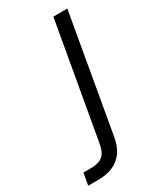

<svg xmlns="http://www.w3.org/2000/svg" viewBox="-296 -557 692 833"><g transform="rotate(-30 50.0 -140.5)"><path d="M-113 215 -102 155H-65Q-26 155 -6 139Q14 123 21 83L123 -496H193L91 86Q84 130 64 158.5Q44 187 12 201Q-20 215 -65 215Z"/></g></svg>

Font: DM Sans 28pt Light
Style: Italic
Weight: 300
Italic angle: -10°
Version: Version 4.004;gftools[0.9.30]